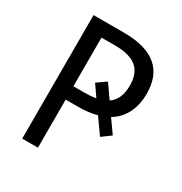

<svg xmlns="http://www.w3.org/2000/svg" viewBox="-167 -837 910 961"><g transform="rotate(30 288.0 -357.0)"><path d="M524.9 -504.9Q524.9 -476.6 519.5 -449.5Q514.2 -422.4 502.7 -397.9Q491.2 -373.5 472.9 -352.5Q454.6 -331.5 428.2 -315.9L481.9 -240.2L430.2 -202.1L367.2 -291Q321.8 -277.8 261.2 -277.8H188V0H97.2V-713.9H273.9Q339.4 -713.9 386.7 -700Q434.1 -686 464.8 -659.4Q495.6 -632.8 510.3 -593.8Q524.9 -554.7 524.9 -504.9ZM188 -355H251Q269.5 -355 286.1 -356.2Q302.7 -357.4 317.9 -359.9L272.9 -424.8L326.2 -461.9L380.9 -383.8Q405.8 -401.4 418.5 -429.4Q431.2 -457.5 431.2 -500Q431.2 -569.3 391.1 -602.8Q351.1 -636.2 266.1 -636.2H188Z"/></g></svg>

Font: Droid Sans
Style: Regular
Weight: 400
Foundry: Ascender Corporation
Version: Version 1.00 build 114